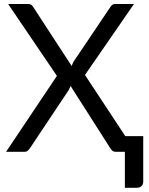

<svg xmlns="http://www.w3.org/2000/svg" viewBox="-20 -736 724 931"><path d="M674.5 -76V145.5Q674.5 158.5 665.8 166.5Q657 174.5 643 174.5H585.5V0H541.5Q530.5 0 524.2 -5.8Q518 -11.5 514 -18.5L322 -319.5Q318 -307.5 313 -299L126 -18.5Q121 -11.5 115.2 -5.8Q109.5 0 99.5 0H9.5L256 -368L19.5 -716.5H116Q126.5 -716.5 131.5 -713Q136.5 -709.5 140.5 -703L327.5 -416Q331 -426.5 338 -439L514.5 -701Q518.5 -708 524 -712.2Q529.5 -716.5 537 -716.5H629.5L392 -372.5L587.5 -76Z"/></svg>

Font: Lato
Style: Regular
Weight: 400
Designer: Lukasz Dziedzic with Adam Twardoch and Botio Nikoltchev
Foundry: tyPoland Lukasz Dziedzic
Version: Version 2.015; 2015-08-06; http://www.latofonts.com/